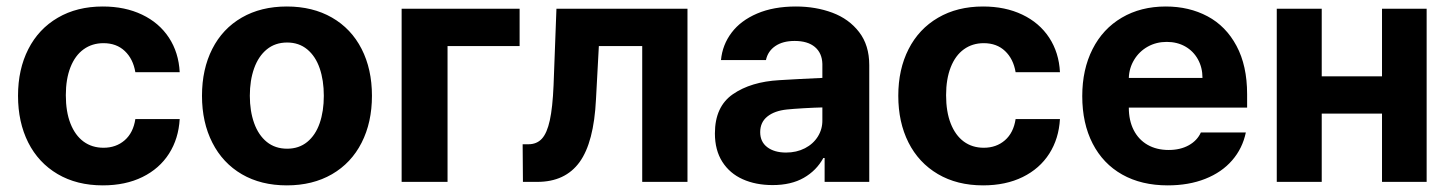

<svg xmlns="http://www.w3.org/2000/svg" viewBox="-20 -557 4443 588"><path d="M35.2 -263.7Q35.2 -344.7 66.7 -406.5Q98.1 -468.3 157 -502.7Q215.8 -537.1 294.9 -537.1Q362.8 -537.1 415 -512.2Q467.3 -487.3 497.3 -441.7Q527.3 -396 530.3 -335.9H394.5Q387.7 -376.5 362.3 -400.6Q336.9 -424.8 296.9 -424.8Q262.2 -424.8 236.1 -406Q210 -387.2 195.8 -351.1Q181.6 -314.9 181.6 -265.6Q181.6 -214.8 195.8 -178.7Q210 -142.6 235.8 -123.5Q261.7 -104.5 296.9 -104.5Q335.4 -104.5 361.8 -127.4Q388.2 -150.4 394.5 -192.4H530.3Q526.9 -132.3 497.6 -86.4Q468.3 -40.5 416.3 -14.9Q364.3 10.7 294.9 10.7Q215.3 10.7 156.5 -23.9Q97.7 -58.6 66.4 -120.6Q35.2 -182.6 35.2 -263.7Z M598.6 -263.7Q598.6 -345.2 630.1 -407.2Q661.6 -469.2 720.5 -503.2Q779.3 -537.1 858.4 -537.1Q937.5 -537.1 996.6 -503.2Q1055.7 -469.2 1087.4 -407.2Q1119.1 -345.2 1119.1 -263.7Q1119.1 -182.1 1087.4 -119.9Q1055.7 -57.6 996.6 -23.4Q937.5 10.7 858.4 10.7Q779.3 10.7 720.7 -23.4Q662.1 -57.6 630.4 -119.9Q598.6 -182.1 598.6 -263.7ZM971.7 -263.7Q971.7 -311 959 -347.9Q946.3 -384.8 920.9 -405.8Q895.5 -426.8 859.4 -426.8Q822.8 -426.8 797.1 -405.8Q771.5 -384.8 758.3 -347.9Q745.1 -311 745.1 -263.7Q745.1 -216.8 758.3 -179.9Q771.5 -143.1 797.1 -122.3Q822.8 -101.6 859.4 -101.6Q895.5 -101.6 920.9 -122.3Q946.3 -143.1 959 -179.7Q971.7 -216.3 971.7 -263.7Z M1571.3 -416H1350.6V0H1210V-530.3H1571.3Z M1580.6 -115.2H1598.1Q1624 -115.2 1639.6 -132.3Q1655.3 -149.4 1663.8 -188.5Q1672.4 -227.5 1675.3 -295.9L1684.1 -530.3H2085.4V0H1946.8V-416H1814L1805.2 -252.9Q1798.8 -121.1 1754.9 -60.5Q1710.9 0 1625.5 0H1581.5Z M2366.7 -311.5Q2420.4 -314.9 2498.5 -318.4V-361.3Q2497.6 -394.5 2475.6 -413.1Q2453.6 -431.6 2413.6 -431.6Q2377.4 -431.6 2354.5 -416Q2331.5 -400.4 2325.7 -373H2188Q2192.4 -419.9 2220.5 -457Q2248.5 -494.1 2298.8 -515.6Q2349.1 -537.1 2417.5 -537.1Q2478 -537.1 2529.1 -518.1Q2580.1 -499 2611.1 -458.7Q2642.1 -418.5 2642.1 -357.4V0H2505.4V-73.2H2501.5Q2480.5 -34.7 2441.7 -12.5Q2402.8 9.8 2346.2 9.8Q2294.4 9.8 2254.6 -8.1Q2214.8 -25.9 2192.1 -61.5Q2169.4 -97.2 2169.4 -148.4Q2169.4 -230.5 2224.6 -268.6Q2279.8 -306.6 2366.7 -311.5ZM2387.2 -89.8Q2419.4 -89.8 2445.1 -103Q2470.7 -116.2 2484.9 -139.2Q2499 -162.1 2498.5 -189.5V-228Q2475.6 -227.5 2441.9 -225.6Q2408.2 -223.6 2390.1 -221.7Q2352.1 -217.8 2330.1 -200.2Q2308.1 -182.6 2308.1 -152.3Q2308.1 -122.6 2329.8 -106.2Q2351.6 -89.8 2387.2 -89.8Z M2731 -263.7Q2731 -344.7 2762.5 -406.5Q2793.9 -468.3 2852.8 -502.7Q2911.6 -537.1 2990.7 -537.1Q3058.6 -537.1 3110.8 -512.2Q3163.1 -487.3 3193.1 -441.7Q3223.1 -396 3226.1 -335.9H3090.3Q3083.5 -376.5 3058.1 -400.6Q3032.7 -424.8 2992.7 -424.8Q2958 -424.8 2931.9 -406Q2905.8 -387.2 2891.6 -351.1Q2877.4 -314.9 2877.4 -265.6Q2877.4 -214.8 2891.6 -178.7Q2905.8 -142.6 2931.6 -123.5Q2957.5 -104.5 2992.7 -104.5Q3031.2 -104.5 3057.6 -127.4Q3084 -150.4 3090.3 -192.4H3226.1Q3222.7 -132.3 3193.4 -86.4Q3164.1 -40.5 3112.1 -14.9Q3060.1 10.7 2990.7 10.7Q2911.1 10.7 2852.3 -23.9Q2793.5 -58.6 2762.2 -120.6Q2731 -182.6 2731 -263.7Z M3294.4 -262.7Q3294.4 -344.2 3325.9 -406.5Q3357.4 -468.8 3415.5 -502.9Q3473.6 -537.1 3550.3 -537.1Q3621.6 -537.1 3678 -507.1Q3734.4 -477.1 3766.8 -416.5Q3799.3 -356 3799.3 -268.6V-227.5H3437Q3437 -188 3451.9 -158.7Q3466.8 -129.4 3494.4 -113.5Q3522 -97.7 3559.1 -97.7Q3594.7 -97.7 3620.6 -112.1Q3646.5 -126.5 3657.7 -151.4H3795.4Q3785.2 -102.5 3753.4 -65.9Q3721.7 -29.3 3671.1 -9.3Q3620.6 10.7 3556.2 10.7Q3475.6 10.7 3416.7 -22.5Q3357.9 -55.7 3326.2 -117.4Q3294.4 -179.2 3294.4 -262.7ZM3662.6 -318.4Q3662.6 -350.1 3648.7 -375.2Q3634.8 -400.4 3609.9 -414.6Q3585 -428.7 3553.2 -428.7Q3521 -428.7 3494.9 -414.1Q3468.8 -399.4 3453.4 -374Q3438 -348.6 3437 -318.4Z M4027.8 -323.2H4212.4V-530.3H4349.1V0H4212.4V-209H4027.8V0H3890.1V-530.3H4027.8Z"/></svg>

Font: Pretendard
Style: Bold
Weight: 700
Designer: Base glyphs from Inter by Rasmus Andersson; Hangeul glyphs from Noto Sans CJK(Source Han Sans) by Jang Soo-young and Kan
Foundry: Kil Hyung-jin
Version: Version 1.309